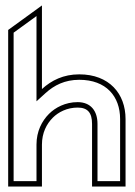

<svg xmlns="http://www.w3.org/2000/svg" viewBox="-20 -685 494 705"><path d="M10 0H134V-154C134 -197 151 -230 174 -253C194 -273 226 -290 265 -290C302 -290 318 -271 318 -230V0H441V-248C441 -341 381 -412 271 -412C213 -412 169 -390 134 -358V-665L10 -575ZM30 -20V-565L114 -626V-313L147 -343C179 -372 218 -392 271 -392C370 -392 421 -331 421 -248V-20H338V-230C338 -278 313 -310 265 -310C220 -310 183 -290 160 -267C134 -241 114 -203 114 -154V-20Z"/></svg>

Font: Charger Pro
Style: Ol
Weight: 900
Designer: Jasper
Foundry: Cannot Into Space Fonts
Version: Version 1.09